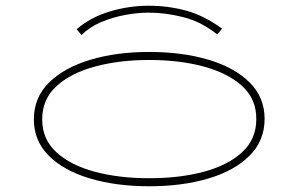

<svg xmlns="http://www.w3.org/2000/svg" viewBox="-20 -641 1040 669"><path d="M500 8Q385 8 294 -19Q203 -46 150.5 -98Q98 -150 98 -225Q98 -301 150.5 -353Q203 -405 294 -432.5Q385 -460 500 -460Q615 -460 706 -433Q797 -406 849.5 -354Q902 -302 902 -227Q902 -151 849.5 -98.5Q797 -46 706 -19Q615 8 500 8ZM500 -20Q606 -20 690 -42.5Q774 -65 823.5 -110.5Q873 -156 873 -225Q874 -295 824.5 -340.5Q775 -386 690.5 -409Q606 -432 500 -432Q395 -432 310.5 -409Q226 -386 176.5 -340.5Q127 -295 127 -225Q127 -156 176.5 -110.5Q226 -65 310.5 -42.5Q395 -20 500 -20ZM264 -519 247 -539Q294 -580 361 -600.5Q428 -621 498 -621Q566 -621 628.5 -604Q691 -587 754 -541L737 -521Q682 -565 619.5 -581Q557 -597 498 -597Q460 -597 416.5 -589Q373 -581 332.5 -564Q292 -547 264 -519Z"/></svg>

Font: Inconsolata UltraExpanded ExtraLight
Style: Regular
Weight: 200
Width: 9
Monospace: yes
Designer: Raph Levien, Cyreal, Brenton Simpson
Foundry: Raph Levien, Cyreal, Google
Version: Version 3.001; ttfautohint (v1.8.2.53-6de2)